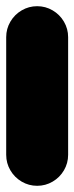

<svg xmlns="http://www.w3.org/2000/svg" viewBox="-20 -600 240 620"><path d="M0 -100H200V-480H0ZM100 -200Q73 -200 50 -186.5Q27 -173 13.5 -150Q0 -127 0 -100Q0 -73 13.5 -50Q27 -27 50 -13.5Q73 0 100 0Q127 0 150 -13.5Q173 -27 186.5 -50Q200 -73 200 -100Q200 -127 186.5 -150Q173 -173 150 -186.5Q127 -200 100 -200ZM100 -580Q73 -580 50 -566.5Q27 -553 13.5 -530Q0 -507 0 -480Q0 -453 13.5 -430Q27 -407 50 -393.5Q73 -380 100 -380Q127 -380 150 -393.5Q173 -407 186.5 -430Q200 -453 200 -480Q200 -507 186.5 -530Q173 -553 150 -566.5Q127 -580 100 -580Z"/></svg>

Font: Wavefont ExtraBold
Style: Regular
Weight: 800
Monospace: yes
Version: Version 3.005;gftools[0.9.33]